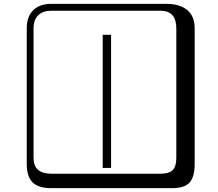

<svg xmlns="http://www.w3.org/2000/svg" viewBox="-20 -774 1140 1006"><path d="M562 106H518.1V-591.8H562ZM249 -717.8Q204.1 -717.8 179.9 -693.8Q155.8 -669.9 155.8 -625V53.2Q155.8 136.2 249 136.2H820.8Q865.7 136.2 884.8 117.2Q903.8 98.1 903.8 53.2V-625Q903.8 -717.8 820.8 -717.8ZM1000 84Q1000 152.8 973.4 182.4Q946.8 211.9 880.9 211.9H249Q181.2 211.9 150.6 181.4Q120.1 150.9 120.1 84V-625Q120.1 -687 154.1 -720.5Q188 -753.9 249 -753.9H851.1Q920.9 -753.9 960.4 -721.9Q1000 -689.9 1000 -625Z"/></svg>

Font: Linux Biolinum Keyboard O
Style: Regular
Weight: 700
Designer: Philipp H. Poll
Foundry: Philipp H. Poll
Version: Version 0.6.1